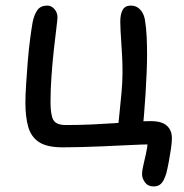

<svg xmlns="http://www.w3.org/2000/svg" viewBox="-20 -523 659 688"><path d="M530 145Q510 145 499.5 130.5Q489 116 489 101Q489 89 493.5 70Q498 51 503 28Q508 5 510 -17L539 -6Q519 -6 487.5 -5Q456 -4 419 -2Q382 0 343.5 1.5Q305 3 269 4Q233 5 205 5Q148 5 119.5 -14Q91 -33 81 -69Q71 -105 71 -155Q71 -181 73.5 -220.5Q76 -260 79.5 -303Q83 -346 88 -384Q93 -422 97 -444Q103 -472 114.5 -487.5Q126 -503 150 -503Q164 -503 175 -490.5Q186 -478 186 -461Q186 -454 182 -422Q178 -390 173 -345Q168 -300 164.5 -250.5Q161 -201 161 -157Q161 -112 171 -93.5Q181 -75 216 -75Q266 -75 309 -77Q352 -79 389 -81.5Q426 -84 458.5 -86.5Q491 -89 520 -89Q560 -89 578 -72.5Q596 -56 596 -28Q596 -13 592.5 11Q589 35 584.5 58.5Q580 82 576 98Q572 111 566.5 122Q561 133 552.5 139Q544 145 530 145ZM401 -49Q404 -78 408 -115.5Q412 -153 415.5 -192Q419 -231 419 -264Q419 -296 417.5 -323Q416 -350 414.5 -372.5Q413 -395 412 -413.5Q411 -432 411 -446Q411 -472 419.5 -487.5Q428 -503 449 -503Q469 -503 482 -489Q495 -475 499 -454Q504 -425 505.5 -392.5Q507 -360 507 -326Q507 -300 505.5 -263Q504 -226 501.5 -186Q499 -146 496 -110.5Q493 -75 490 -52Z"/></svg>

Font: Shantell Sans
Style: Regular
Weight: 400
Designer: Stephen Nixon, Anya Danilova, Shantell Martin
Foundry: Arrow Type
Version: Version 1.008;[ac192a2d6]